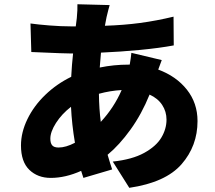

<svg xmlns="http://www.w3.org/2000/svg" viewBox="-20 -817 1017 907"><path d="M483.4 -736.3 475.6 -695.3Q564.5 -698.2 641.6 -708.5Q718.8 -718.8 799.8 -738.3L800.8 -602.5Q732.4 -589.8 640.6 -581.1Q548.8 -572.3 457 -568.4L451.2 -498Q517.6 -511.7 586.9 -511.7H592.8Q598.6 -543.9 600.6 -567.4L744.1 -533.2Q734.4 -508.8 727.5 -488.3Q812.5 -457 862.8 -393.6Q913.1 -330.1 913.1 -245.1Q913.1 -127.9 837.9 -41.5Q762.7 44.9 590.8 70.3L512.7 -53.7Q604.5 -63.5 661.1 -94.7Q717.8 -126 742.2 -167Q766.6 -208 766.6 -252Q766.6 -290 746.1 -321.3Q725.6 -352.5 686.5 -370.1Q649.4 -278.3 596.7 -205.1Q543.9 -131.8 488.3 -85.9Q502 -39.1 509.8 -16.6L374 23.4L363.3 -9.8Q289.1 23.4 219.7 23.4Q158.2 23.4 118.7 -14.6Q79.1 -52.7 79.1 -129.9Q79.1 -191.4 109.4 -253.9Q139.6 -316.4 193.8 -368.7Q248 -420.9 316.4 -454.1Q319.3 -510.7 325.2 -564.5H309.6Q283.2 -564.5 175.8 -569.3L127.9 -571.3L124 -706.1Q158.2 -701.2 212.9 -696.8Q267.6 -692.4 314.5 -692.4H337.9Q341.8 -720.7 342.8 -731.4Q346.7 -772.5 345.7 -796.9L498 -793Q492.2 -773.4 483.4 -736.3ZM256.8 -120.1Q291 -120.1 334 -142.6Q319.3 -229.5 315.4 -312.5Q271.5 -278.3 244.6 -236.3Q217.8 -194.3 217.8 -162.1Q217.8 -140.6 226.6 -130.4Q235.4 -120.1 256.8 -120.1ZM456.1 -241.2Q518.6 -308.6 554.7 -391.6Q501 -388.7 447.3 -374Q448.2 -301.8 456.1 -241.2Z"/></svg>

Font: Min Sans Black
Style: Regular
Weight: 900
Designer: Jinseong-Kim, NotoSansCJK, Nunito
Foundry: Jinseong-Kim
Version: Version 1.000